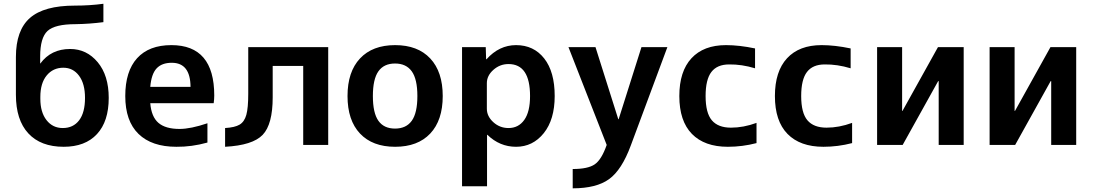

<svg xmlns="http://www.w3.org/2000/svg" viewBox="-20 -770 5806 1020"><path d="M318.4 9.8Q196.3 9.8 130.4 -61.5Q64.5 -132.8 64.5 -266.6V-466.8Q64.5 -609.4 139.2 -674.8Q213.9 -740.2 377.9 -740.2Q458 -740.2 529.3 -750V-652.3Q454.1 -642.6 380.9 -641.6Q271.5 -641.6 232.4 -605.5Q193.4 -569.3 193.4 -469.7V-432.6H194.3Q251 -509.8 352.5 -509.8Q440.4 -509.8 499 -439.5Q557.6 -369.1 557.6 -250Q557.6 -125 495.1 -57.6Q432.6 9.8 318.4 9.8ZM431.6 -250Q431.6 -325.2 399.9 -367.7Q368.2 -410.2 316.4 -410.2Q261.7 -410.2 228 -369.1Q194.3 -328.1 194.3 -254.9V-245.1Q194.3 -173.8 227.1 -131.8Q259.8 -89.8 313.5 -89.8Q369.1 -89.8 400.4 -130.9Q431.6 -171.9 431.6 -250Z M1082 -12.7Q998 10.7 917 9.8Q786.1 9.8 715.8 -58.6Q645.5 -127 645.5 -259.8Q645.5 -391.6 708.5 -460.9Q771.5 -530.3 890.6 -530.3Q1118.2 -530.3 1118.2 -262.7Q1118.2 -243.2 1115.2 -221.7H778.3Q784.2 -149.4 821.8 -117.2Q859.4 -85 933.6 -85Q993.2 -85 1082 -115.2ZM778.3 -308.6H992.2Q991.2 -436.5 892.6 -436.5Q839.8 -436.5 812 -406.7Q784.2 -377 778.3 -308.6Z M1723.6 0H1590.8V-419.9H1428.7V-252.9Q1428.7 -109.4 1375.5 -53.7Q1322.3 2 1175.8 9.8V-89.8Q1227.5 -92.8 1252.9 -107.9Q1278.3 -123 1288.6 -159.7Q1298.8 -196.3 1298.8 -272.5V-519.5H1723.6Z M1892.6 -459.5Q1959 -530.3 2079.1 -530.3Q2199.2 -530.3 2265.6 -459.5Q2332 -388.7 2332 -259.8Q2332 -130.9 2265.6 -60.5Q2199.2 9.8 2079.1 9.8Q1959 9.8 1892.6 -60.5Q1826.2 -130.9 1826.2 -259.8Q1826.2 -388.7 1892.6 -459.5ZM1990.2 -128.4Q2019.5 -86.9 2078.6 -86.9Q2137.7 -86.9 2167.5 -128.4Q2197.3 -169.9 2197.3 -259.8Q2197.3 -349.6 2167.5 -391.1Q2137.7 -432.6 2078.6 -432.6Q2019.5 -432.6 1990.2 -391.1Q1960.9 -349.6 1960.9 -259.8Q1960.9 -169.9 1990.2 -128.4Z M2434.6 -519.5H2560.5L2562.5 -455.1H2564.5Q2631.8 -530.3 2721.7 -530.3Q2815.4 -530.3 2871.1 -459.5Q2926.8 -388.7 2926.8 -259.8Q2926.8 -134.8 2868.7 -62.5Q2810.5 9.8 2721.7 9.8Q2634.8 9.8 2569.3 -53.7H2567.4V219.7H2434.6ZM2795.9 -259.8Q2795.9 -429.7 2681.6 -429.7Q2635.7 -429.7 2601.1 -398.9Q2566.4 -368.2 2566.4 -328.1V-192.4Q2566.4 -152.3 2600.6 -121.1Q2634.8 -89.8 2681.6 -89.8Q2734.4 -89.8 2765.1 -132.8Q2795.9 -175.8 2795.9 -259.8Z M3000 -519.5H3143.6L3264.6 -136.7H3266.6L3387.7 -519.5H3525.4L3331.1 2.9Q3283.2 132.8 3215.8 181.6Q3148.4 230.5 3022.5 230.5V127.9Q3103.5 127.9 3139.6 103Q3175.8 78.1 3203.1 0Z M3588.9 -259.8Q3588.9 -390.6 3653.3 -460.4Q3717.8 -530.3 3836.9 -530.3Q3907.2 -530.3 3991.2 -512.7V-407.2Q3919.9 -428.7 3853.5 -427.7Q3790 -427.7 3759.3 -387.7Q3728.5 -347.7 3728.5 -259.8Q3728.5 -169.9 3761.7 -130.9Q3794.9 -91.8 3863.3 -91.8Q3929.7 -91.8 3999 -117.2V-9.8Q3923.8 9.8 3846.7 9.8Q3722.7 9.8 3655.8 -58.6Q3588.9 -127 3588.9 -259.8Z M4096.7 -259.8Q4096.7 -390.6 4161.1 -460.4Q4225.6 -530.3 4344.7 -530.3Q4415 -530.3 4499 -512.7V-407.2Q4427.7 -428.7 4361.3 -427.7Q4297.9 -427.7 4267.1 -387.7Q4236.3 -347.7 4236.3 -259.8Q4236.3 -169.9 4269.5 -130.9Q4302.7 -91.8 4371.1 -91.8Q4437.5 -91.8 4506.8 -117.2V-9.8Q4431.6 9.8 4354.5 9.8Q4230.5 9.8 4163.6 -58.6Q4096.7 -127 4096.7 -259.8Z M4772.5 -519.5V-180.7H4774.4L4962.9 -519.5H5099.6V0H4966.8V-338.9H4963.9L4775.4 0H4639.6V-519.5Z M5370.1 -519.5V-180.7H5372.1L5560.5 -519.5H5697.3V0H5564.5V-338.9H5561.5L5373 0H5237.3V-519.5Z"/></svg>

Font: Mgen+ 1c bold
Style: Bold
Weight: 700
Designer: [Source Han Sans]
Ryoko NISHIZUKA  (kana & ideographs); Paul D. Hunt (Latin, Greek & Cyrillic); Wenlong ZHANG  (bopomofo
Version: Version 1.059.20150602